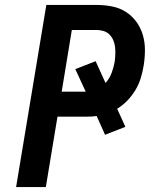

<svg xmlns="http://www.w3.org/2000/svg" viewBox="-20 -755 640 775"><path d="M45 0 167 -735H370Q402 -735 432.5 -729Q463 -723 488 -707Q513 -691 530.5 -667Q548 -643 556.5 -614Q565 -585 565 -553.5Q565 -522 560 -491Q556 -466 548.5 -441Q541 -416 527.5 -393Q514 -370 495 -350Q476 -330 453 -316L486 -243L404 -211L370 -287Q359 -285 347 -284.5Q335 -284 324 -284H212L165 0ZM229 -385H324Q324 -385 324.5 -385Q325 -385 326 -385L284 -476L366 -508L406 -420Q422 -438 430.5 -460.5Q439 -483 443 -506Q445 -521 445.5 -536Q446 -551 444.5 -565Q443 -579 437.5 -592Q432 -605 422.5 -615Q413 -625 399 -629.5Q385 -634 370 -634H270Z"/></svg>

Font: Iosevka Curly Extended
Style: Bold Italic
Weight: 700
Width: 7
Italic angle: -9°
Monospace: yes
Designer: Belleve Invis
Foundry: Belleve Invis
Version: Version 11.1.0; ttfautohint (v1.8.3)